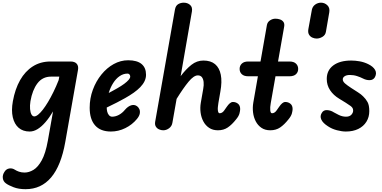

<svg xmlns="http://www.w3.org/2000/svg" viewBox="-63 -948 2777 1397"><path d="M123 428.5Q72.5 428.5 35.5 414.2Q-1.5 400 -19.5 386.5Q-39.5 372.5 -42.5 348.2Q-45.5 324 -30 301.5Q-18 282 3.5 278Q25 274 45.5 287Q56.5 294.5 74.8 301Q93 307.5 116 307.5Q148 307.5 180.8 287.8Q213.5 268 241 218Q268.5 168 285 76.5L323 -137.5Q296.5 -92.5 268 -59.5Q239.5 -26.5 210.8 -8.8Q182 9 153 9Q104 9 72.8 -18Q41.5 -45 30 -94.8Q18.5 -144.5 30.5 -211Q46.5 -300 83.2 -364.8Q120 -429.5 175.8 -465Q231.5 -500.5 304.5 -500.5H450Q481 -500.5 495.2 -484.2Q509.5 -468 504.5 -439.5L412 85Q381.5 257.5 309 343Q236.5 428.5 123 428.5ZM186.5 -101Q198.5 -101 214.5 -113.8Q230.5 -126.5 248.8 -150Q267 -173.5 286.5 -206Q306 -238.5 325.8 -278.8Q345.5 -319 363.5 -364.5L368.5 -390.5H308.5Q246.5 -390.5 209.5 -341.8Q172.5 -293 158.5 -211.5Q153.5 -179.5 155.8 -154.5Q158 -129.5 166 -115.2Q174 -101 186.5 -101Z M744 9Q668 9 628.8 -35.8Q589.5 -80.5 589.5 -164Q589.5 -232.5 612.5 -294.8Q635.5 -357 674.8 -405.5Q714 -454 764.2 -481.8Q814.5 -509.5 869.5 -509.5Q934 -509.5 966.8 -482.5Q999.5 -455.5 999.5 -404Q999.5 -380 988.8 -357.5Q978 -335 957.8 -314Q937.5 -293 909.5 -273.2Q881.5 -253.5 847 -234Q823 -220 787 -201.8Q751 -183.5 713.5 -165.5Q713.5 -157 714.5 -149.8Q715.5 -142.5 717 -136Q720.5 -120.5 730 -109.8Q739.5 -99 753 -99Q777.5 -99 802.2 -112.2Q827 -125.5 846.5 -149.5Q868.5 -175 892.2 -182Q916 -189 935 -174.5Q944.5 -167.5 950.8 -154.2Q957 -141 954.2 -122.8Q951.5 -104.5 933.5 -82.5Q899 -40.5 848.8 -15.8Q798.5 9 744 9ZM728 -271.5Q743.5 -279.5 759.5 -288.5Q775.5 -297.5 791 -306Q820.5 -323 841 -338.2Q861.5 -353.5 873 -366.8Q884.5 -380 884.5 -391Q884.5 -399 879.5 -405.8Q874.5 -412.5 865 -412.5Q834.5 -412.5 807.8 -394.2Q781 -376 760.8 -344.2Q740.5 -312.5 728 -271.5Z M1124.5 0Q1109 0 1094 -6.8Q1079 -13.5 1070.8 -27.2Q1062.5 -41 1066 -62L1210 -878.5Q1215 -906.5 1233.2 -917.5Q1251.5 -928.5 1274 -928.5Q1301.5 -928.5 1320 -912.2Q1338.5 -896 1333.5 -865L1251.5 -394Q1290.5 -445.5 1330 -476.5Q1369.5 -507.5 1417 -507.5Q1470.5 -507.5 1502 -481Q1533.5 -454.5 1543.5 -404.2Q1553.5 -354 1540.5 -282L1526 -198.5Q1523.5 -182.5 1522.2 -169Q1521 -155.5 1522.2 -145.2Q1523.5 -135 1526.5 -129.5Q1529.5 -124 1535 -124Q1545.5 -124 1554 -129.8Q1562.5 -135.5 1568.5 -144.5L1587.5 -171.5Q1597.5 -186.5 1608.8 -196.2Q1620 -206 1632 -206Q1653 -206 1668.8 -193.2Q1684.5 -180.5 1684.5 -154.5Q1684.5 -142.5 1679.5 -122.8Q1674.5 -103 1654.5 -79Q1624.5 -41 1594.2 -20.5Q1564 0 1522.5 0Q1485 0 1458.5 -17.8Q1432 -35.5 1416.5 -64.8Q1401 -94 1396.5 -129.2Q1392 -164.5 1398 -200L1415.5 -300Q1421 -329 1418.5 -351.5Q1416 -374 1405.8 -386.8Q1395.5 -399.5 1376.5 -399.5Q1347 -399.5 1308.8 -353.2Q1270.5 -307 1222 -228.5L1191.5 -55.5Q1187.5 -30 1167.5 -15Q1147.5 0 1124.5 0Z M1903.5 0Q1865.5 0 1839.2 -18Q1813 -36 1797.8 -65.2Q1782.5 -94.5 1778.2 -130Q1774 -165.5 1780 -201L1813.5 -393H1743.5Q1712.5 -393 1696.5 -408Q1680.5 -423 1680.5 -446.5Q1680.5 -470 1696.5 -485.2Q1712.5 -500.5 1743 -500.5H1832.5L1879 -765.5Q1883 -787.5 1901.8 -799.8Q1920.5 -812 1941 -812Q1958.5 -812 1974.5 -806.5Q1990.5 -801 1999.5 -788.2Q2008.5 -775.5 2004.5 -753.5L1960 -500.5H2043Q2074.5 -500.5 2090.5 -485.2Q2106.5 -470 2106.5 -446.5Q2106.5 -423 2090.5 -408Q2074.5 -393 2043 -393H1941.5L1907 -197.5Q1904 -182 1903.2 -168.5Q1902.5 -155 1903.5 -145Q1904.5 -135 1907.5 -129.5Q1910.5 -124 1916.5 -124Q1926.5 -124 1935 -129.8Q1943.5 -135.5 1949.5 -144.5L1968.5 -171.5Q1978.5 -186.5 1989.8 -196.2Q2001 -206 2013 -206Q2034 -206 2050 -193.2Q2066 -180.5 2066 -154.5Q2066 -142.5 2060.8 -122.8Q2055.5 -103 2035.5 -79Q2005.5 -41 1975.2 -20.5Q1945 0 1903.5 0Z M2241 -667.5Q2225 -667.5 2209.5 -674.5Q2194 -681.5 2185.2 -696.5Q2176.5 -711.5 2180.5 -735.5L2206.5 -878.5Q2212 -902 2231 -915.2Q2250 -928.5 2272.5 -928.5Q2299 -928.5 2318.5 -910Q2338 -891.5 2333 -859.5L2308.5 -717.5Q2304.5 -692.5 2283.2 -680Q2262 -667.5 2241 -667.5Z M2453.5 9Q2424.5 9 2388.2 -0.5Q2352 -10 2323.5 -29Q2286.5 -52.5 2275 -77.8Q2263.5 -103 2278 -126Q2290.5 -148.5 2317.5 -146.8Q2344.5 -145 2366 -130.5Q2376.5 -124 2402.2 -111.5Q2428 -99 2454.5 -99Q2480.5 -99 2493.5 -113.2Q2506.5 -127.5 2506.5 -143Q2506.5 -154.5 2502.2 -161.8Q2498 -169 2488.5 -176.5Q2474 -187 2452.2 -200.8Q2430.5 -214.5 2405.5 -229.5Q2363 -255 2338.8 -291.5Q2314.5 -328 2314.5 -373.5Q2314.5 -436.5 2362 -472Q2409.5 -507.5 2492.5 -507.5Q2521.5 -507.5 2554 -501.8Q2586.5 -496 2616 -481.5Q2652 -464 2666 -439.5Q2680 -415 2665 -386.5Q2653 -365.5 2627.5 -364.8Q2602 -364 2576.5 -377.5Q2560.5 -386 2535.5 -394.2Q2510.5 -402.5 2483 -402.5Q2459 -402.5 2445 -393.5Q2431 -384.5 2431 -370.5Q2431 -355.5 2447 -341.2Q2463 -327 2493 -307.5Q2516.5 -292 2540.8 -276.8Q2565 -261.5 2579 -247Q2598.5 -228.5 2611.2 -205.5Q2624 -182.5 2624 -139.5Q2624 -96 2603 -62.2Q2582 -28.5 2543.8 -9.8Q2505.5 9 2453.5 9Z"/></svg>

Font: Edu AU VIC WA NT Pre SemiBold
Style: Regular
Weight: 600
Designer: Tina and Corey Anderson, Eben Sorkin, Mirko Velimirovic
Foundry: Google for Education
Version: Version 1.001